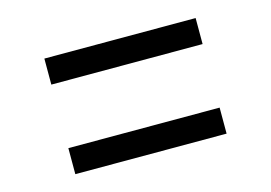

<svg xmlns="http://www.w3.org/2000/svg" viewBox="-58 -590 785 556"><g transform="rotate(-15 334.5 -312.0)"><path d="M561 -485V-407H107.5V-485ZM561 -216.5V-138.5H107.5V-216.5Z"/></g></svg>

Font: Merriweather 48pt
Style: Bold
Weight: 700
Version: Version 2.100